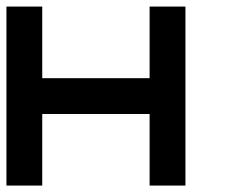

<svg xmlns="http://www.w3.org/2000/svg" viewBox="-20 -576 707 596"><path d="M111.1 -222.2V0H0V-555.6H111.1V-333.3H444.4V-555.6H555.6V0H444.4V-222.2Z"/></svg>

Font: Pixeloid Sans
Style: Regular
Weight: 400
Designer: GGBotNet
Foundry: GGBotNet
Version: 0.5